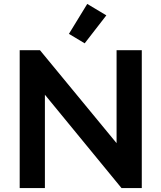

<svg xmlns="http://www.w3.org/2000/svg" viewBox="-20 -955 820 975"><path d="M80 -700V0H208V-474L597 0H700V-700H572V-228L183 -700ZM330 -783 410 -735 520 -877 423 -935Z"/></svg>

Font: KT Kiyosuna Sans Bold
Style: Regular
Weight: 700
Designer: [Zen Kaku Gothic] Yoshimichi Ohira
Version: Version 1.010;Glyphs 3.1.2 (3151)